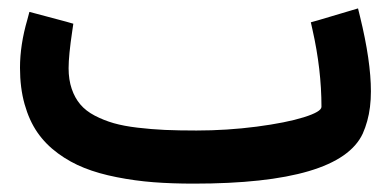

<svg xmlns="http://www.w3.org/2000/svg" viewBox="-20 -439 935 459"><path d="M449.7 -127Q522.5 -127 593.3 -136.2Q664.1 -145.5 706.3 -158.7Q748.5 -171.9 748.5 -183.6Q748.5 -272.9 727.1 -367.7L723.1 -385.7L740.7 -390.6L816.4 -413.1L835.9 -418.9L840.8 -398.9Q866.7 -293 866.7 -220.7Q866.7 -201.2 864.5 -183.3Q862.3 -165.5 857.9 -149.7Q853.5 -133.8 847.2 -119.6Q791.5 0 442.9 0Q390.6 0 346.7 -3.4Q302.7 -6.8 259.3 -15.4Q215.8 -23.9 181.9 -37.4Q147.9 -50.8 118.4 -72.5Q88.9 -94.2 69.3 -122.6Q49.8 -150.9 38.8 -189.9Q27.8 -229 27.8 -276.9Q27.8 -332 45.4 -392.1L50.3 -410.6L68.4 -405.8L138.2 -387.2L155.3 -382.3L152.8 -365.2Q144 -306.6 144 -275.9Q144 -248.5 151.4 -226.8Q158.7 -205.1 171.9 -189.5Q185.1 -173.8 206.5 -162.6Q228 -151.4 252 -144.5Q275.9 -137.7 308.8 -133.8Q341.8 -129.9 374.5 -128.4Q407.2 -127 449.7 -127Z"/></svg>

Font: Samim FD
Style: Bold-FD
Weight: 700
Foundry: DejaVu fonts team - Redesigned by Saber Rastikerdar
Version: Version 4.0.1